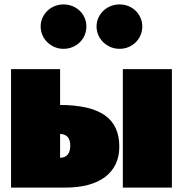

<svg xmlns="http://www.w3.org/2000/svg" viewBox="-20 -849 828 869"><path d="M267 -628C326 -628 371 -673 371 -729C371 -785 326 -829 267 -829C211 -829 164 -785 164 -729C164 -673 211 -628 267 -628ZM624 -729C624 -785 579 -829 521 -829C464 -829 417 -785 417 -729C417 -673 464 -628 521 -628C579 -628 624 -673 624 -729ZM252 -374V-536H30V0H277C429 0 520 -66 520 -185C520 -313 435 -373 252 -374ZM536 -536V0H758V-536ZM252 -135V-243C285 -241 298 -222 298 -190C298 -161 287 -135 252 -135Z"/></svg>

Font: Fira Sans Ultra
Style: Regular
Weight: 950
Designer: Carrois Corporate & Edenspiekermann AG
Foundry: Carrois Corporate GbR & Edenspiekermann AG
Version: Version 4.203;PS 004.203;hotconv 1.0.88;makeotf.lib2.5.64775